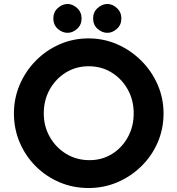

<svg xmlns="http://www.w3.org/2000/svg" viewBox="-20 -937 892 965"><path d="M50 -367Q50 -443 79 -511Q108 -579 159.5 -631.5Q211 -684 279 -714Q347 -744 425 -744Q502 -744 570 -714Q638 -684 690.5 -631.5Q743 -579 772.5 -511Q802 -443 802 -367Q802 -289 772.5 -221Q743 -153 690.5 -101.5Q638 -50 570 -21Q502 8 425 8Q347 8 279 -21Q211 -50 159.5 -101.5Q108 -153 79 -221Q50 -289 50 -367ZM200 -367Q200 -302 230.5 -248.5Q261 -195 313 -163.5Q365 -132 430 -132Q493 -132 543.5 -163.5Q594 -195 623 -248.5Q652 -302 652 -367Q652 -434 622 -487.5Q592 -541 541 -572.5Q490 -604 426 -604Q362 -604 311 -572.5Q260 -541 230 -487.5Q200 -434 200 -367ZM248 -844Q248 -876 270.5 -896.5Q293 -917 320 -917Q345 -917 367.5 -896.5Q390 -876 390 -844Q390 -812 367.5 -792Q345 -772 320 -772Q293 -772 270.5 -792Q248 -812 248 -844ZM448 -844Q448 -876 470.5 -896.5Q493 -917 520 -917Q545 -917 567.5 -896.5Q590 -876 590 -844Q590 -812 567.5 -792Q545 -772 520 -772Q493 -772 470.5 -792Q448 -812 448 -844Z"/></svg>

Font: Reem Kufi Fun
Style: Bold
Weight: 700
Designer: Khaled Hosny
Version: Version 1.005